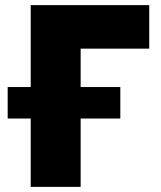

<svg xmlns="http://www.w3.org/2000/svg" viewBox="-20 -730 628 750"><path d="M100 0V-267H10V-390H100V-710H563V-540H295V-390H450V-267H295V0Z"/></svg>

Font: Raleway Black
Style: Regular
Weight: 900
Designer: Matt McInerney, Pablo Impallari, Rodrigo Fuenzalida
Foundry: Matt McInerney, Pablo Impallari, Rodrigo Fuenzalida
Version: Version 4.026